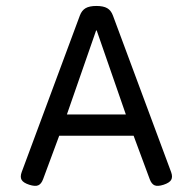

<svg xmlns="http://www.w3.org/2000/svg" viewBox="-20 -610 640 635"><path d="M244.1 -558.6 51.8 -41Q45.9 -24.9 51.5 -15.1Q57.1 -5.4 76.7 1Q96.2 7.3 106.4 2.9Q116.7 -1.5 122.6 -17.6L193.4 -208.5L198.2 -222.7L297.9 -509.3H299.8L399.4 -222.2L404.3 -208.5L475.1 -17.6Q481 -1.5 491.2 2.9Q501.5 7.3 521 1Q540.5 -5.4 546.1 -15.1Q551.8 -24.9 545.9 -41L353.5 -558.6Q347.2 -575.7 334.5 -583Q321.8 -590.3 298.8 -590.3Q275.9 -590.3 263.2 -583Q250.5 -575.7 244.1 -558.6ZM163.6 -231.4V-161.1H436V-231.4Z"/></svg>

Font: Courier Prime Code
Style: Regular
Weight: 400
Designer: Alan Dague-Greene
Foundry: Quote-Unquote Apps
Version: Version 3.18